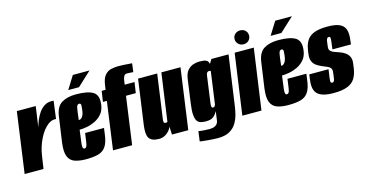

<svg xmlns="http://www.w3.org/2000/svg" viewBox="-87 -1024 2911 1513"><g transform="rotate(-15 1368.5 -267.5)"><path d="M-9 0 60 -495H214L190 -326Q197 -352 209 -382Q221 -412 239.5 -439Q258 -466 283.5 -483Q309 -500 342 -500Q346 -500 352 -500Q358 -500 361 -499L342 -354Q340 -355 335.5 -355.5Q331 -356 326 -355Q302 -353 280 -337.5Q258 -322 238.5 -297Q219 -272 203 -240Q187 -208 176 -172.5Q165 -137 160 -101L145 0Z M489 13Q436 13 398.5 0Q361 -13 345.5 -51Q330 -89 340 -163L370 -373Q381 -447 426.5 -474.5Q472 -502 542 -502Q640 -502 683 -474.5Q726 -447 715 -370Q709 -326 684.5 -297.5Q660 -269 626.5 -253Q593 -237 559 -231Q525 -225 500 -225L486 -117Q483 -92 486.5 -82Q490 -72 500 -72Q508 -72 514 -79.5Q520 -87 524 -112L535 -189H689L682 -137Q674 -74 652 -41.5Q630 -9 590.5 2Q551 13 489 13ZM513 -300Q517 -300 523.5 -301.5Q530 -303 537 -309.5Q544 -316 550.5 -330Q557 -344 560 -369Q562 -386 563 -405Q564 -424 549 -424Q538 -424 531.5 -413Q525 -402 520 -358ZM494 -550 560 -656H696L582 -550Z M712 0 766 -389H734L747 -476H779L784 -512Q792 -568 814.5 -593Q837 -618 867 -624Q897 -630 924 -630Q947 -630 971 -628.5Q995 -627 1013 -625.5Q1031 -624 1035 -624L1026 -554Q1026 -554 1009.5 -555.5Q993 -557 973 -557Q957 -557 949.5 -542.5Q942 -528 940 -513L935 -476H1015L1002 -389H922L868 0Z M1089 7Q1056 7 1035.5 -1.5Q1015 -10 1005.5 -26.5Q996 -43 994.5 -67.5Q993 -92 997 -124L1049 -495H1205L1154 -130Q1153 -123 1153.5 -118Q1154 -113 1155.5 -109.5Q1157 -106 1160 -104Q1163 -102 1167 -102Q1170 -102 1173 -102.5Q1176 -103 1179 -103.5Q1182 -104 1184 -105L1239 -495H1395L1326 0H1193L1190 -65Q1177 -34 1149 -13.5Q1121 7 1089 7Z M1536 121Q1519 121 1495.5 119.5Q1472 118 1449 116Q1426 114 1409.5 112Q1393 110 1390 109L1401 28Q1416 31 1444 33Q1472 35 1490 35Q1502 35 1514 33Q1526 31 1536.5 25.5Q1547 20 1554.5 10Q1562 0 1564 -16L1574 -89Q1569 -82 1560.5 -68Q1552 -54 1533.5 -42.5Q1515 -31 1478 -31Q1456 -31 1437.5 -36Q1419 -41 1408 -57Q1397 -73 1394 -106Q1391 -139 1399 -196L1426 -391Q1433 -440 1455.5 -463Q1478 -486 1504 -493Q1530 -500 1547 -500Q1568 -500 1584 -498Q1600 -496 1611 -488Q1622 -480 1626 -460L1647 -495H1787L1731 -99Q1727 -66 1718 -28Q1709 10 1689.5 44Q1670 78 1633.5 99.5Q1597 121 1536 121ZM1562 -122Q1567 -122 1571 -124.5Q1575 -127 1578.5 -134Q1582 -141 1583 -152L1618 -405Q1616 -406 1614 -406.5Q1612 -407 1609.5 -407.5Q1607 -408 1602 -408Q1595 -408 1588.5 -401.5Q1582 -395 1580 -378L1549 -153Q1548 -144 1548.5 -138Q1549 -132 1550.5 -128.5Q1552 -125 1555 -123.5Q1558 -122 1562 -122Z M1767 0 1837 -495H1993L1923 0ZM1924 -541Q1898 -541 1881 -557.5Q1864 -574 1864 -598Q1864 -622 1881 -638Q1898 -654 1924 -654Q1949 -654 1965.5 -638Q1982 -622 1982 -598Q1982 -574 1965.5 -557.5Q1949 -541 1924 -541Z M2140 13Q2087 13 2049.5 0Q2012 -13 1996.5 -51Q1981 -89 1991 -163L2021 -373Q2032 -447 2077.5 -474.5Q2123 -502 2193 -502Q2291 -502 2334 -474.5Q2377 -447 2366 -370Q2360 -326 2335.5 -297.5Q2311 -269 2277.5 -253Q2244 -237 2210 -231Q2176 -225 2151 -225L2137 -117Q2134 -92 2137.5 -82Q2141 -72 2151 -72Q2159 -72 2165 -79.5Q2171 -87 2175 -112L2186 -189H2340L2333 -137Q2325 -74 2303 -41.5Q2281 -9 2241.5 2Q2202 13 2140 13ZM2164 -300Q2168 -300 2174.5 -301.5Q2181 -303 2188 -309.5Q2195 -316 2201.5 -330Q2208 -344 2211 -369Q2213 -386 2214 -405Q2215 -424 2200 -424Q2189 -424 2182.5 -413Q2176 -402 2171 -358ZM2145 -550 2211 -656H2347L2233 -550Z M2510 14Q2458 14 2425 4Q2392 -6 2375 -25.5Q2358 -45 2354 -75Q2350 -105 2356 -144L2361 -178H2518L2508 -109Q2506 -96 2506 -86.5Q2506 -77 2509 -72.5Q2512 -68 2519 -68Q2526 -68 2530 -71.5Q2534 -75 2536.5 -81.5Q2539 -88 2540 -95L2546 -141Q2550 -166 2541 -178.5Q2532 -191 2514.5 -198Q2497 -205 2474 -215Q2453 -224 2432.5 -237.5Q2412 -251 2401.5 -274.5Q2391 -298 2396 -335L2400 -363Q2407 -411 2427 -442.5Q2447 -474 2487.5 -489.5Q2528 -505 2595 -505Q2663 -505 2697 -488Q2731 -471 2740.5 -437.5Q2750 -404 2743 -353L2739 -321H2588L2596 -384Q2598 -404 2597 -413.5Q2596 -423 2585 -423Q2575 -423 2570.5 -415.5Q2566 -408 2564 -397L2558 -350Q2555 -327 2567.5 -315Q2580 -303 2600 -297Q2620 -291 2637 -284Q2660 -276 2680 -262.5Q2700 -249 2711 -227Q2722 -205 2717 -170L2712 -134Q2705 -85 2684.5 -52Q2664 -19 2622 -2.5Q2580 14 2510 14Z"/></g></svg>

Font: Alumni Sans Black
Style: Italic
Weight: 900
Italic angle: -8°
Version: Version 1.016